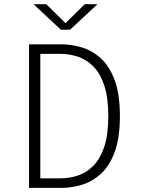

<svg xmlns="http://www.w3.org/2000/svg" viewBox="-20 -916 690 936"><path d="M121.5 0V-700H277Q328.5 -700 379.2 -684.8Q430 -669.5 472 -631.2Q514 -593 539.2 -524.8Q564.5 -456.5 564.5 -350Q564.5 -243.5 539.2 -175.2Q514 -107 472 -68.8Q430 -30.5 379.2 -15.2Q328.5 0 277 0ZM176.5 -46.5H273Q317.5 -46.5 359.5 -60.2Q401.5 -74 435 -107.8Q468.5 -141.5 488.2 -200.5Q508 -259.5 508 -350Q508 -440.5 488.2 -499.5Q468.5 -558.5 435 -592.2Q401.5 -626 359.5 -639.8Q317.5 -653.5 273 -653.5H176.5ZM143.5 -895.5H205.5L299.5 -803L393 -895.5H455L321.5 -771H277Z"/></svg>

Font: Trispace ExtraLight
Style: Regular
Weight: 200
Designer: Tyler Finck
Foundry: Etcetera Type Company
Version: Version 1.210; ttfautohint (v1.8.3)